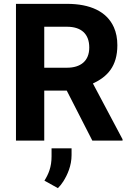

<svg xmlns="http://www.w3.org/2000/svg" viewBox="-20 -731 678 998"><path d="M590 -496C590 -531 584 -562 572 -589C535 -672 448 -711 328 -711H63V0H210V-260H327L460 0H617V-7L463 -297C538 -332 590 -386 590 -496ZM444 -484C444 -414 399 -379 328 -379H210V-592H328C402 -592 444 -555 444 -484ZM211 208 281 247C291 237 300 226 309 212C331 177 352 130 352 75V40H248V82C248 138 232 174 211 208Z"/></svg>

Font: Asimov
Style: Regular
Weight: 500
Designer: Google
Version: Version 2.000980; 2014